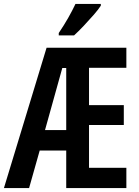

<svg xmlns="http://www.w3.org/2000/svg" viewBox="-23 -957 706 977"><path d="M620 0H314V-191H179L125 0H-3L214 -714H620V-612H430V-422H607V-321H430V-103H620ZM206 -295H314V-611H294ZM490 -928Q477 -908 453 -880.5Q429 -853 402.5 -825Q376 -797 354 -777H276V-789Q303 -829 324 -866Q345 -903 361 -937H490Z"/></svg>

Font: Noto Sans ExtraCondensed SemiBold
Style: Regular
Weight: 600
Width: 2
Designer: Monotype Design Team
Foundry: Monotype Imaging Inc.
Version: Version 2.013; ttfautohint (v1.8.4.7-5d5b)